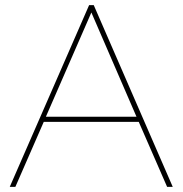

<svg xmlns="http://www.w3.org/2000/svg" viewBox="-20 -730 714 750"><path d="M328.1 -710H346.2L654.8 0H632.8L522 -253.9H150.9L40 0H18.1ZM513.2 -273.9 336.9 -681.2 159.2 -273.9Z"/></svg>

Font: Rawline Thin
Style: Regular
Weight: 250
Designer: Matt McInerney, Pablo Impallari, Rodrigo Fuenzalida
Foundry: Matt McInerney, Pablo Impallari, Rodrigo Fuenzalida
Version: Version 4.020;PS 004.020;hotconv 1.0.88;makeotf.lib2.5.64775